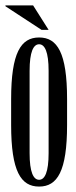

<svg xmlns="http://www.w3.org/2000/svg" viewBox="-29 -680 279 707"><path d="M80 -116V-419C80 -489 94 -517 115 -517C136 -517 150 -489 150 -419V-116C150 -46 136 -18 115 -18C94 -18 80 -46 80 -116ZM-9 -657 124 -570H150L93 -660H-9ZM12 -220C12 -49 48 7 115 7C182 7 218 -49 218 -220V-315C218 -486 182 -542 115 -542C48 -542 12 -486 12 -315Z"/></svg>

Font: Americaine Condensed
Style: Regular
Weight: 400
Width: 3
Designer: Alan Madić
Foundry: ESAD Valence
Version: Version 0.001;Glyphs 3.1.2 (3151)